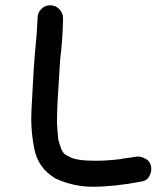

<svg xmlns="http://www.w3.org/2000/svg" viewBox="-20 -708 628 731"><path d="M333 3Q260 3 192 -28Q124 -68 110 -144Q99 -201 99 -256Q99 -275 100 -293Q108 -457 115 -527Q121 -583 123 -639Q123 -659 137 -673.5Q151 -688 171 -688Q191 -688 205.5 -673.5Q220 -659 220 -639Q219 -560 209 -481Q203 -375 199 -319Q197 -280 197 -240Q199 -204 201 -187Q201 -175 211 -148Q212 -141 218 -131.5Q224 -122 226 -122Q231 -117 243 -112Q267 -96 343 -96Q388 -96 437 -102Q451 -105 465 -106.5Q479 -108 494 -111L505 -112Q519 -112 533 -104Q556 -93 556 -63Q556 -51 548 -36Q540 -21 520 -17Q414 3 333 3Z"/></svg>

Font: Bad Comic
Style: Regular
Weight: 400
Designer: GGBotNet
Foundry: f0n7
Version: 0.9